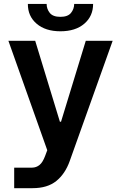

<svg xmlns="http://www.w3.org/2000/svg" viewBox="-20 -753 616 977"><path d="M146 204.5H52.2V100.1H142.8Q164.8 99.8 181.1 86.5Q197.4 73.2 209.5 40.8L220.5 11.4L22.7 -545.5H159.1L284.8 -133.5H290.5L416.5 -545.5H553.3L334.9 66.1Q311.8 131.4 266.5 168Q221.2 204.5 146 204.5ZM357.6 -733H453.8Q453.8 -670.8 408.9 -632.3Q364 -593.8 287.3 -593.8Q211.3 -593.8 166.4 -632.3Q121.4 -670.8 121.8 -733H217.3Q217.3 -707.4 233.3 -687.3Q249.3 -667.3 287.3 -667.3Q324.9 -667.3 341.1 -687.1Q357.2 -707 357.6 -733Z"/></svg>

Font: Inter Zeller Semi Bold
Style: Regular
Weight: 600
Designer: Rasmus Andersson; Joe Bland
Foundry: zeller
Version: Version 3.015;git-dec3a8cb1